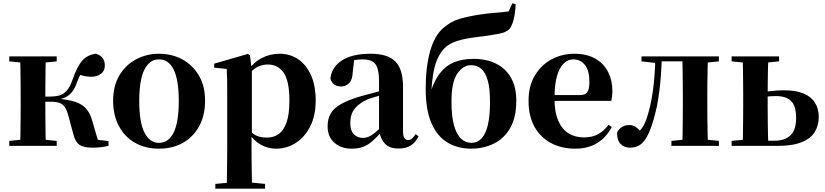

<svg xmlns="http://www.w3.org/2000/svg" viewBox="-20 -882 4986 1161"><path d="M36 0V-30L145 -41H215L323 -30V0ZM36 -511V-541H323V-511L215 -500H145ZM101 0Q103 -26 103.5 -68Q104 -110 104.5 -156Q105 -202 105 -236V-305Q105 -339 104.5 -385Q104 -431 103.5 -473.5Q103 -516 101 -541H257Q256 -516 255.5 -473Q255 -430 254.5 -381.5Q254 -333 254 -293V-272Q254 -220 254.5 -166.5Q255 -113 255.5 -69.5Q256 -26 257 0ZM424 -69 393 -184Q384 -217 371.5 -235Q359 -253 338.5 -260Q318 -267 284 -267H179V-298H284Q312 -298 336.5 -304Q361 -310 382 -332Q403 -354 419 -401Q446 -480 477.5 -515.5Q509 -551 560 -557Q614 -541 614 -486Q614 -454 590.5 -436Q567 -418 533 -418Q509 -418 491 -422Q473 -426 451 -434L503 -480Q482 -455 470 -436.5Q458 -418 447 -388Q433 -346 413.5 -323.5Q394 -301 370 -291Q346 -281 316 -276L319 -286Q388 -281 431 -267.5Q474 -254 499 -227Q524 -200 537 -154L579 -11L475 -48L636 -29V0Q616 5 591 8Q566 11 543 11Q486 11 460.5 -6.5Q435 -24 424 -69Z M941 17Q859 17 796.5 -18.5Q734 -54 699 -119.5Q664 -185 664 -273Q664 -362 701.5 -425.5Q739 -489 802.5 -523Q866 -557 941 -557Q1018 -557 1081 -523.5Q1144 -490 1182 -426.5Q1220 -363 1220 -273Q1220 -184 1184.5 -119Q1149 -54 1086.5 -18.5Q1024 17 941 17ZM941 -18Q999 -18 1030 -80.5Q1061 -143 1061 -271Q1061 -400 1030 -461.5Q999 -523 941 -523Q885 -523 853.5 -461.5Q822 -400 822 -271Q822 -143 853.5 -80.5Q885 -18 941 -18Z M1282 259V230L1390 220H1481L1583 230V259ZM1351 259Q1352 215 1352.5 171.5Q1353 128 1353.5 86.5Q1354 45 1354 10V-314Q1354 -364 1353.5 -396.5Q1353 -429 1351 -465L1275 -473V-497L1479 -556L1492 -546L1501 -467L1503 -462V-75L1501 -61V10Q1501 44 1501.5 85.5Q1502 127 1502.5 171Q1503 215 1504 259ZM1649 17Q1600 17 1557 -7Q1514 -31 1478 -84H1466L1486 -96Q1511 -69 1536 -59.5Q1561 -50 1594 -50Q1634 -50 1664.5 -71Q1695 -92 1712.5 -141Q1730 -190 1730 -273Q1730 -393 1695 -442.5Q1660 -492 1600 -492Q1570 -492 1542 -480Q1514 -468 1478 -427L1463 -441H1470Q1508 -502 1560 -529.5Q1612 -557 1671 -557Q1733 -557 1782 -524.5Q1831 -492 1860 -428.5Q1889 -365 1889 -274Q1889 -184 1856.5 -119Q1824 -54 1769.5 -18.5Q1715 17 1649 17Z M2106 17Q2043 17 2002 -19Q1961 -55 1961 -118Q1961 -163 1980 -196Q1999 -229 2045 -254.5Q2091 -280 2169 -302Q2208 -313 2258.5 -326Q2309 -339 2349 -349V-323Q2309 -313 2269 -302Q2229 -291 2205 -282Q2153 -260 2125.5 -225.5Q2098 -191 2098 -138Q2098 -93 2119.5 -70.5Q2141 -48 2177 -48Q2191 -48 2208.5 -55Q2226 -62 2249.5 -81Q2273 -100 2305 -136L2322 -81H2284Q2256 -50 2231 -28Q2206 -6 2176.5 5.5Q2147 17 2106 17ZM2389 16Q2335 16 2307.5 -13.5Q2280 -43 2272 -92V-95V-387Q2272 -440 2262.5 -469.5Q2253 -499 2230.5 -511Q2208 -523 2170 -523Q2145 -523 2118.5 -517.5Q2092 -512 2055 -498L2122 -523L2113 -446Q2111 -398 2090.5 -378.5Q2070 -359 2043 -359Q1991 -359 1978 -408Q1986 -477 2048 -517Q2110 -557 2221 -557Q2325 -557 2371 -510Q2417 -463 2417 -357V-91Q2417 -60 2425 -47.5Q2433 -35 2448 -35Q2460 -35 2470 -43Q2480 -51 2493 -71L2511 -58Q2492 -19 2463 -1.5Q2434 16 2389 16Z M2828 17Q2749 17 2687 -19.5Q2625 -56 2589.5 -136Q2554 -216 2554 -347Q2554 -475 2580.5 -571Q2607 -667 2661 -713Q2705 -752 2759.5 -768Q2814 -784 2888 -795Q2928 -801 2973.5 -804.5Q3019 -808 3056 -813L3078 -862L3098 -857Q3096 -803 3086 -764Q3076 -725 3060 -706Q3040 -686 3000 -678.5Q2960 -671 2904 -663Q2851 -657 2813 -650.5Q2775 -644 2746.5 -635Q2718 -626 2692 -610Q2647 -581 2620.5 -514.5Q2594 -448 2588 -322L2583 -324Q2607 -397 2641.5 -441Q2676 -485 2725.5 -505.5Q2775 -526 2844 -526Q2923 -526 2981 -496.5Q3039 -467 3070.5 -411Q3102 -355 3102 -274Q3102 -171 3064.5 -107Q3027 -43 2965 -13Q2903 17 2828 17ZM2831 -18Q2866 -18 2891.5 -44.5Q2917 -71 2930 -126Q2943 -181 2943 -266Q2943 -348 2929 -396.5Q2915 -445 2889.5 -466.5Q2864 -488 2829 -488Q2780 -488 2745 -436.5Q2710 -385 2710 -268Q2710 -178 2725.5 -123Q2741 -68 2768.5 -43Q2796 -18 2831 -18Z M3459 17Q3376 17 3312.5 -16.5Q3249 -50 3212.5 -114.5Q3176 -179 3176 -272Q3176 -363 3215 -427Q3254 -491 3317 -524Q3380 -557 3452 -557Q3528 -557 3579.5 -527.5Q3631 -498 3657 -447Q3683 -396 3683 -333Q3683 -299 3676 -272H3240V-307H3486Q3520 -307 3532 -325.5Q3544 -344 3544 -388Q3544 -454 3517.5 -488.5Q3491 -523 3446 -523Q3415 -523 3389 -498.5Q3363 -474 3348 -422Q3333 -370 3333 -286Q3333 -204 3356 -151.5Q3379 -99 3419 -75Q3459 -51 3510 -51Q3563 -51 3598.5 -71.5Q3634 -92 3660 -127L3679 -114Q3647 -51 3591 -17Q3535 17 3459 17Z M3790 11Q3754 11 3732.5 -11.5Q3711 -34 3711 -79Q3722 -103 3741.5 -114.5Q3761 -126 3785 -126Q3806 -126 3823.5 -114.5Q3841 -103 3860 -80V-67H3836V-81Q3855 -96 3867.5 -115.5Q3880 -135 3891 -168Q3916 -244 3928.5 -336Q3941 -428 3943 -541H3982Q3979 -427 3967 -331Q3955 -235 3932 -159Q3913 -92 3891.5 -54.5Q3870 -17 3845 -3Q3820 11 3790 11ZM3859 -511V-541H3962V-500H3955ZM3964 -511V-541H4152V-511ZM4040 0V-30L4148 -41H4219L4327 -30V0ZM4106 0Q4107 -26 4107.5 -68Q4108 -110 4108.5 -156Q4109 -202 4109 -236V-305Q4109 -339 4108.5 -385Q4108 -431 4107.5 -473.5Q4107 -516 4106 -541H4261Q4260 -516 4259 -473.5Q4258 -431 4257.5 -385Q4257 -339 4257 -305V-236Q4257 -202 4257.5 -156Q4258 -110 4259 -68Q4260 -26 4261 0ZM4183 -500V-541H4327V-511L4219 -500Z M4548 0V-31H4661Q4726 -31 4760 -63.5Q4794 -96 4794 -168Q4794 -242 4763.5 -271.5Q4733 -301 4674 -301Q4642 -301 4615.5 -298Q4589 -295 4562 -289V-320Q4602 -327 4642.5 -331.5Q4683 -336 4720 -336Q4793 -336 4839.5 -316.5Q4886 -297 4908.5 -260.5Q4931 -224 4931 -175Q4931 -124 4907 -84.5Q4883 -45 4828.5 -22.5Q4774 0 4682 0ZM4471 0Q4472 -26 4472.5 -68Q4473 -110 4473.5 -156Q4474 -202 4474 -236V-305Q4474 -339 4473.5 -385Q4473 -431 4472.5 -473.5Q4472 -516 4471 -541H4626Q4625 -516 4624 -473.5Q4623 -431 4622.5 -385Q4622 -339 4622 -304V-236Q4622 -202 4622.5 -156Q4623 -110 4624 -68Q4625 -26 4626 0ZM4404 -511V-541H4691V-511L4583 -500H4513ZM4404 0V-30L4513 -41H4550V0Z"/></svg>

Font: Noto Serif JP ExtraBold
Style: Regular
Weight: 800
Designer: Ryoko NISHIZUKA 西塚涼子 (kana & ideographs); Frank Grießhammer (Latin, Greek & Cyrillic); Wenlong ZHANG 张文龙 (bopomofo); San
Foundry: Adobe
Version: Version 2.003-H1;hotconv 1.1.1;makeotfexe 2.6.0